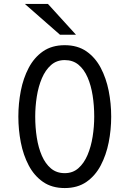

<svg xmlns="http://www.w3.org/2000/svg" viewBox="-20 -941 656 973"><path d="M308 12Q243 12 198 -19.2Q153 -50.5 125.5 -102.8Q98 -155 85.5 -219.2Q73 -283.5 73 -350Q73 -416.5 85.5 -480.8Q98 -545 125.5 -597.2Q153 -649.5 198 -680.8Q243 -712 308 -712Q373 -712 418 -680.8Q463 -649.5 490.5 -597.2Q518 -545 530.8 -480.8Q543.5 -416.5 543.5 -350Q543.5 -283.5 530.8 -219.2Q518 -155 490.5 -102.8Q463 -50.5 418 -19.2Q373 12 308 12ZM308 -63.5Q349 -63.5 377.5 -88.8Q406 -114 423.8 -156Q441.5 -198 449.5 -248.8Q457.5 -299.5 457.5 -350Q457.5 -405.5 449.5 -456.8Q441.5 -508 424 -548.5Q406.5 -589 378 -612.8Q349.5 -636.5 308 -636.5Q267 -636.5 238.5 -611.2Q210 -586 192.2 -544.2Q174.5 -502.5 166.5 -451.8Q158.5 -401 158.5 -350Q158.5 -295 166.5 -243.8Q174.5 -192.5 192.2 -151.8Q210 -111 238.5 -87.2Q267 -63.5 308 -63.5ZM284 -765 106 -921H223L365 -765Z"/></svg>

Font: Overpass Mono Light
Style: Regular
Weight: 400
Monospace: yes
Version: Version 4.000